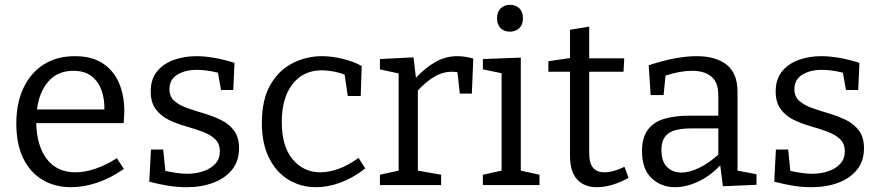

<svg xmlns="http://www.w3.org/2000/svg" viewBox="-20 -771 3669 800"><path d="M276 9Q209 9 157.5 -21.5Q106 -52 77 -111Q48 -170 48 -256Q48 -342 78 -405Q108 -468 162.5 -502.5Q217 -537 292 -537Q362 -537 407.5 -507.5Q453 -478 475.5 -426Q498 -374 498 -307Q498 -296 497 -284.5Q496 -273 495 -258H131Q133 -164 175 -108.5Q217 -53 295 -53Q332 -53 376 -67.5Q420 -82 467 -112L496 -67Q440 -28 384 -9.5Q328 9 276 9ZM286 -476Q220 -476 181.5 -431.5Q143 -387 134 -315H415Q416 -358 403 -394.5Q390 -431 361.5 -453.5Q333 -476 286 -476Z M686 -400Q686 -368 707 -350Q728 -332 761 -320.5Q794 -309 831 -298Q868 -287 901 -271Q934 -255 955 -227Q976 -199 976 -153Q976 -100 947 -64Q918 -28 868.5 -9.5Q819 9 758 9Q720 9 681.5 3Q643 -3 602 -14L609 -148H660L669 -59Q691 -54 715.5 -50.5Q740 -47 761 -47Q796 -47 827 -57.5Q858 -68 877 -88.5Q896 -109 896 -140Q896 -173 875.5 -192Q855 -211 822 -223Q789 -235 752 -245.5Q715 -256 682.5 -272Q650 -288 629 -316Q608 -344 608 -390Q608 -441 634.5 -473.5Q661 -506 704.5 -521.5Q748 -537 798 -537Q832 -537 873 -530Q914 -523 957 -509L952 -396H901L888 -468Q841 -480 800 -480Q751 -480 718.5 -459.5Q686 -439 686 -400Z M1297 9Q1233 9 1181.5 -22.5Q1130 -54 1100.5 -114Q1071 -174 1071 -258Q1071 -355 1106 -416.5Q1141 -478 1198.5 -507.5Q1256 -537 1322 -537Q1362 -537 1407.5 -526Q1453 -515 1487 -496L1483 -371H1429L1416 -460Q1393 -469 1367 -473.5Q1341 -478 1321 -478Q1243 -478 1198.5 -420Q1154 -362 1154 -263Q1154 -161 1199.5 -107Q1245 -53 1315 -53Q1350 -53 1390.5 -67.5Q1431 -82 1474 -113L1502 -69Q1450 -29 1398 -10Q1346 9 1297 9Z M1563 0V-43L1641 -60V-465L1563 -482V-525L1703 -532L1713 -447Q1754 -490 1795.5 -513.5Q1837 -537 1885 -537Q1917 -537 1952 -527L1946 -381H1896L1886 -470Q1875 -472 1862 -472Q1824 -472 1788.5 -450.5Q1753 -429 1721 -394V-60L1818 -43V0Z M2228 -43V0H1992V-43L2070 -60V-466L1992 -482V-525L2150 -531V-60ZM2104 -639Q2081 -639 2066 -653.5Q2051 -668 2051 -695Q2051 -722 2066.5 -736.5Q2082 -751 2105 -751Q2129 -751 2144 -736.5Q2159 -722 2159 -695Q2159 -668 2143.5 -653.5Q2128 -639 2104 -639Z M2467 9Q2414 9 2384.5 -23.5Q2355 -56 2355 -122V-472H2265V-516L2355 -529V-647L2435 -660V-528H2581L2578 -472H2435V-133Q2435 -90 2451.5 -71.5Q2468 -53 2498 -53Q2534 -53 2582 -76L2599 -30Q2528 9 2467 9Z M2992 5 2981 -82Q2938 -37 2888.5 -14Q2839 9 2793 9Q2735 9 2695 -28.5Q2655 -66 2655 -141Q2655 -198 2679.5 -230.5Q2704 -263 2748 -276Q2792 -289 2851 -289H2973V-374Q2973 -428 2944 -452Q2915 -476 2864 -476Q2814 -476 2753 -456L2745 -375H2691L2683 -499Q2740 -518 2790 -527.5Q2840 -537 2883 -537Q2962 -537 3007.5 -501.5Q3053 -466 3053 -388V-60L3132 -45V-1ZM2736 -147Q2736 -98 2759.5 -75Q2783 -52 2819 -52Q2853 -52 2894 -72Q2935 -92 2973 -127V-236H2863Q2792 -236 2764 -214.5Q2736 -193 2736 -147Z M3290 -400Q3290 -368 3311 -350Q3332 -332 3365 -320.5Q3398 -309 3435 -298Q3472 -287 3505 -271Q3538 -255 3559 -227Q3580 -199 3580 -153Q3580 -100 3551 -64Q3522 -28 3472.5 -9.5Q3423 9 3362 9Q3324 9 3285.5 3Q3247 -3 3206 -14L3213 -148H3264L3273 -59Q3295 -54 3319.5 -50.5Q3344 -47 3365 -47Q3400 -47 3431 -57.5Q3462 -68 3481 -88.5Q3500 -109 3500 -140Q3500 -173 3479.5 -192Q3459 -211 3426 -223Q3393 -235 3356 -245.5Q3319 -256 3286.5 -272Q3254 -288 3233 -316Q3212 -344 3212 -390Q3212 -441 3238.5 -473.5Q3265 -506 3308.5 -521.5Q3352 -537 3402 -537Q3436 -537 3477 -530Q3518 -523 3561 -509L3556 -396H3505L3492 -468Q3445 -480 3404 -480Q3355 -480 3322.5 -459.5Q3290 -439 3290 -400Z"/></svg>

Font: Bitter
Style: Regular
Weight: 400
Designer: Sol Matas, and Bitter project Authors
Foundry: Sol Matas
Version: Version 2.001